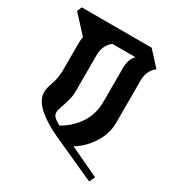

<svg xmlns="http://www.w3.org/2000/svg" viewBox="-182 -738 778 847"><g transform="rotate(30 207.0 -314.5)"><path d="M54 -497Q54 -513 57 -528L-23 -615L-13 -639H343L409 -567Q394 -557 383.5 -537Q373 -517 373 -490V-273Q373 -219 341.5 -169Q310 -119 262 -90L413 -19L399 10L174 -92Q111 -121 70.5 -157Q30 -193 30 -233Q30 -252 42 -285.5Q54 -319 54 -362ZM121 -181Q121 -171 129 -161.5Q137 -152 162 -138Q212 -165 245 -213.5Q278 -262 278 -325V-497Q278 -543 302 -567H185Q170 -557 159.5 -537Q149 -517 149 -490V-310Q149 -280 142 -255.5Q135 -231 128 -212.5Q121 -194 121 -181Z"/></g></svg>

Font: Jaini
Style: Regular
Weight: 400
Designer: Maithili Shingre, Girish Dalvi (Devanagari), Taresh Vohra (Latin)
Foundry: Ek Type
Version: Version 2.000; ttfautohint (v1.8.4.7-5d5b)